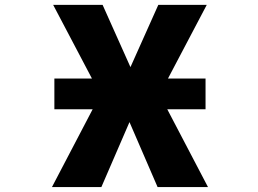

<svg xmlns="http://www.w3.org/2000/svg" viewBox="-20 -752 1040 774"><path d="M199.2 -311.5V-435.5H350.6L194.3 -732.4H393.6L505.9 -481.4L618.2 -732.4H813.5L657.2 -435.5H808.6V-311.5H654.3L818.4 2H615.2L502 -259.8L388.7 2H189.5L353.5 -311.5Z"/></svg>

Font: GenEi Gothic M Heavy
Style: Regular
Weight: 800
Designer: o_tamon (Modified); [Source Han Sans]
Ryoko NISHIZUKA  (kana & ideographs); Paul D. Hunt (Latin, Greek & Cyrillic); Wenl
Version: Version 1.1a;Original Version 1.004